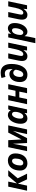

<svg xmlns="http://www.w3.org/2000/svg" viewBox="2242 -3047 1045 5569"><g transform="rotate(-90 2764.5 -262.5)"><path d="M18 0H165L222 -266L347 0H512L377 -272L611 -546H443L228 -292L282 -546H135Z M811 10C1009 10 1099 -156 1099 -340C1099 -476 1019 -556 892 -556C697 -556 602 -393 602 -200C602 -70 688 10 811 10ZM823 -110C774 -110 750 -140 750 -200C750 -298 792 -436 881 -436C933 -436 951 -395 951 -340C951 -223 905 -110 823 -110Z M1300 0 1353 -264C1362 -307 1370 -346 1377 -401H1379L1401 0H1542L1749 -401H1752C1743 -370 1730 -321 1719 -270L1659 0H1795L1912 -546H1703L1507 -165H1504L1483 -546H1280L1165 0Z M2113 10C2182 10 2230 -23 2269 -71H2273L2266 0H2376L2492 -546H2379L2351 -476H2347C2323 -524 2281 -556 2212 -556C2058 -556 1959 -365 1959 -188C1959 -44 2034 10 2113 10ZM2171 -109C2129 -109 2108 -138 2108 -195C2108 -310 2165 -437 2237 -437C2280 -437 2305 -404 2305 -357C2305 -326 2303 -299 2298 -275C2282 -190 2231 -109 2171 -109Z M2675 0 2723 -225H2892L2845 0H2992L3108 -546H2961L2917 -336H2747L2792 -546H2644L2527 0Z M3380 10C3608 10 3694 -228 3694 -453C3694 -644 3619 -765 3440 -765C3383 -765 3330 -757 3287 -741L3318 -625C3347 -637 3386 -645 3417 -645C3508 -645 3546 -587 3546 -456C3546 -449 3546 -435 3545 -424H3541C3514 -473 3473 -513 3405 -513C3266 -513 3169 -393 3169 -206C3169 -83 3233 10 3380 10ZM3388 -110C3343 -110 3317 -144 3317 -201C3317 -260 3328 -308 3350 -345C3372 -382 3402 -400 3440 -400C3487 -400 3515 -368 3528 -325C3510 -216 3470 -110 3388 -110Z M3919 10C3995 10 4047 -36 4090 -101H4095L4085 0H4197L4313 -546H4166L4118 -320C4094 -204 4045 -109 3979 -109C3944 -109 3926 -129 3926 -169C3926 -184 3929 -204 3934 -227L4001 -546H3854L3792 -251C3784 -212 3780 -171 3780 -147C3780 -51 3824 10 3919 10Z M4444 240 4479 74C4490 23 4496 -17 4500 -70H4504C4531 -25 4561 10 4628 10C4782 10 4881 -180 4881 -357C4881 -503 4805 -556 4727 -556C4692 -556 4661 -546 4636 -527C4611 -508 4589 -486 4572 -463H4568L4576 -546H4464L4297 240ZM4603 -109C4562 -109 4535 -143 4535 -195C4535 -275 4573 -437 4668 -437C4711 -437 4732 -408 4732 -351C4732 -236 4675 -109 4603 -109Z M5118 10C5194 10 5246 -36 5289 -101H5294L5284 0H5396L5512 -546H5365L5317 -320C5293 -204 5244 -109 5178 -109C5143 -109 5125 -129 5125 -169C5125 -184 5128 -204 5133 -227L5200 -546H5053L4991 -251C4983 -212 4979 -171 4979 -147C4979 -51 5023 10 5118 10Z"/></g></svg>

Font: BC Sans
Style: Bold Italic
Weight: 700
Italic angle: -12°
Designer: Monotype Design Team
Province of B.C.
Foundry: Monotype Imaging Inc.
Version: Version 2.000;GOOG;noto-source:20170915:90ef993387c0